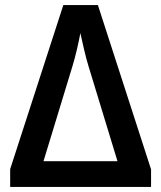

<svg xmlns="http://www.w3.org/2000/svg" viewBox="-20 -735 634 755"><path d="M365 -715H229L20 -70V0H574V-69ZM442 -101H151L265 -475Q274 -504 283 -543Q292 -582 296 -605Q301 -582 310 -543Q319 -504 328 -475Z"/></svg>

Font: Noto Sans Display Medium
Style: Regular
Weight: 500
Designer: Monotype Design Team
Foundry: Monotype Imaging Inc.
Version: Version 1.900